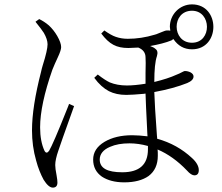

<svg xmlns="http://www.w3.org/2000/svg" viewBox="-20 -814 1015 876"><path d="M221 42C235 42 242 34 242 19C242 12 241 1 238 -15C234 -35 232 -50 232 -61C232 -78 237 -100 246 -126C253 -147 273 -205 307 -299C312 -314 316 -324 318 -330L295 -340C294 -336 291 -329 287 -319C243 -208 215 -144 204 -126C196 -115 189 -115 183 -126C170 -154 163 -190 163 -233C163 -302 182 -390 219 -496C226 -513 234 -532 244 -553C254 -574 259 -590 259 -599C259 -612 253 -629 241 -650C230 -669 217 -685 203 -698C188 -711 173 -720 159 -727L142 -715L144 -712C161 -691 173 -675 180 -664C191 -645 197 -627 197 -612C197 -595 190 -563 175 -516C173 -509 172 -505 171 -502C170 -499 169 -493 167 -485C140 -380 126 -292 126 -219C126 -172 132 -126 145 -81C154 -47 166 -18 179 6C194 30 208 42 221 42ZM547 18C594 18 631 8 658 -11C686 -32 700 -63 700 -103C700 -115 700 -125 699 -132C746 -112 791 -80 833 -36C846 -21 858 -14 867 -14C880 -14 887 -22 887 -38C887 -55 877 -74 856 -93C812 -134 759 -164 697 -181C697 -184 697 -189 696 -195C689 -290 685 -356 684 -394C744 -405 794 -419 834 -435C853 -443 863 -453 863 -465C863 -473 858 -479 849 -484C841 -488 832 -490 823 -490C821 -490 817 -488 811 -485C802 -480 793 -476 785 -473C759 -461 725 -450 684 -440C684 -496 688 -535 696 -558C701 -574 698 -585 689 -591C684 -596 676 -600 665 -604C704 -611 736 -619 763 -630L765 -632C768 -633 770 -635 771 -636C792 -605 820 -589 856 -589C986 -589 986 -794 856 -794C800 -794 755 -748 755 -692C755 -688 756 -682 757 -674C754 -675 748 -675 741 -675C736 -675 728 -672 716 -667C707 -663 698 -660 691 -657C690 -657 689 -657 687 -656C644 -643 603 -637 563 -637C543 -637 525 -640 508 -646C493 -651 476 -661 456 -675L442 -661C479 -612 511 -595 566 -595C576 -595 591 -596 611 -597C633 -588 644 -573 644 -552C645 -542 645 -518 644 -481C644 -459 644 -443 644 -432C612 -427 584 -424 559 -424C529 -424 503 -429 481 -438C468 -444 449 -456 426 -474L410 -459C431 -430 454 -410 477 -398C499 -387 525 -381 556 -381C575 -381 602 -383 637 -386C640 -387 643 -387 644 -387C645 -356 647 -304 651 -230C652 -213 652 -200 653 -192C628 -195 605 -197 583 -197C533 -197 491 -187 457 -167C422 -146 405 -119 405 -86C405 -53 418 -27 445 -8C471 9 505 18 547 18ZM538 -28C469 -28 435 -47 435 -86C435 -111 451 -131 482 -144C507 -155 536 -160 571 -160C598 -160 626 -156 655 -148V-133C655 -63 616 -28 538 -28ZM856 -619C763 -619 762 -765 856 -765C946 -765 948 -619 856 -619Z"/></svg>

Font: AllPunType Light
Style: Regular
Weight: 300
Version: 1.0